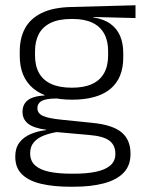

<svg xmlns="http://www.w3.org/2000/svg" viewBox="-20 -522 546 729"><path d="M253.5 -143.5Q157.5 -143.5 106.2 -186.2Q55 -229 55 -310V-327Q55 -377 74.8 -414Q94.5 -451 138 -472.5Q181.5 -494 252 -495.5L494.5 -502V-453.5L334.5 -457.5V-456Q375 -449.5 400 -431Q425 -412.5 436.5 -384.5Q448 -356.5 448 -320.5V-303.5Q448 -225 398.8 -184.2Q349.5 -143.5 253.5 -143.5ZM250.5 137.5H261Q309 137.5 344 130.2Q379 123 398.5 106.5Q418 90 418 62.5V61Q418 29.5 395.5 12.2Q373 -5 319 -9.5L184 -21.5L205 -22Q172.5 -17.5 147.8 -8Q123 1.5 108.8 18Q94.5 34.5 94.5 59.5V60.5Q94.5 89.5 114 106.5Q133.5 123.5 168.5 130.5Q203.5 137.5 250.5 137.5ZM247 187Q183.5 187 136.5 176Q89.5 165 63.8 140.2Q38 115.5 38 73.5V71.5Q38 40 53.8 19.2Q69.5 -1.5 96.5 -13Q123.5 -24.5 155.5 -28L155 -29.5Q108.5 -35.5 87 -52.2Q65.5 -69 65.5 -97V-97.5Q65.5 -116 74.2 -129.5Q83 -143 101.5 -150.5Q120 -158 149.5 -159.5V-168.5L230 -147L192 -148Q152.5 -147.5 137.2 -138.2Q122 -129 122 -111.5V-111Q122 -92 142.5 -82.2Q163 -72.5 213.5 -67.5L331 -55.5Q407 -48 441.2 -19.8Q475.5 8.5 475.5 61V63Q475.5 107 449 134.2Q422.5 161.5 374 174.2Q325.5 187 260 187ZM253 -189Q298.5 -189 329 -202.8Q359.5 -216.5 375 -244Q390.5 -271.5 390.5 -311V-328.5Q390.5 -367.5 375.2 -394.8Q360 -422 330.2 -436Q300.5 -450 255.5 -450H252Q202.5 -450 171.8 -434.8Q141 -419.5 127 -392Q113 -364.5 113 -328V-311.5Q113 -271.5 128.5 -244.2Q144 -217 175 -203Q206 -189 253 -189Z"/></svg>

Font: Anek Gurmukhi Medium Light
Style: Regular
Weight: 300
Version: Version 1.003